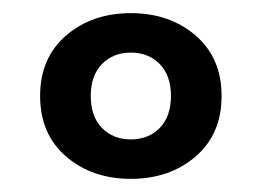

<svg xmlns="http://www.w3.org/2000/svg" viewBox="-20 -818 399 292"><path d="M41 -672Q41 -730 80.5 -764Q120 -798 179 -798Q238 -798 277.5 -764Q317 -730 317 -672Q317 -614 277.5 -580Q238 -546 179 -546Q120 -546 80.5 -580Q41 -614 41 -672ZM240 -672Q240 -703 223 -720.5Q206 -738 179 -738Q152 -738 135 -720.5Q118 -703 118 -672Q118 -641 135 -623.5Q152 -606 179 -606Q206 -606 223 -623.5Q240 -641 240 -672Z"/></svg>

Font: Maitree SemiBold
Style: Regular
Weight: 600
Designer: CadsonDemak Team
Foundry: CadsonDemak
Version: Version 1.001